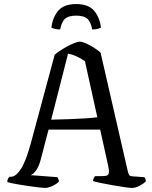

<svg xmlns="http://www.w3.org/2000/svg" viewBox="-20 -925 750 945"><path d="M202 0Q195 0 172 -2.5Q149 -5 118.5 -9.5Q88 -14 60 -19Q32 -24 16 -29Q16 -46 27 -55H34Q58 -55 83 -93.5Q108 -132 132 -221L249 -655Q257 -663 273.5 -674Q290 -685 309 -695.5Q328 -706 345.5 -713Q363 -720 372 -720Q384 -720 403.5 -711.5Q423 -703 443 -690Q463 -677 475 -666L609 -82Q612 -70 615.5 -64Q619 -58 634 -57L690 -53Q692 -50 694.5 -47Q697 -44 698 -32Q688 -22 667.5 -11Q647 0 630 0Q619 0 592 -4Q565 -8 533.5 -13.5Q502 -19 475.5 -24.5Q449 -30 438 -34Q438 -41 441.5 -48Q445 -55 448 -58H476Q493 -58 503 -60Q513 -62 515.5 -73Q518 -84 512 -111L473 -287H219L180 -138Q171 -105 157.5 -86Q144 -67 130 -63L263 -53Q264 -50 267 -44.5Q270 -39 270 -31Q257 -18 236.5 -9Q216 0 202 0ZM232 -336Q276 -337 320.5 -338.5Q365 -340 402 -342.5Q439 -345 459 -348L398 -624Q354 -654 315 -661ZM355 -905Q414 -905 442 -873.5Q470 -842 477 -789Q471 -786 460 -783Q449 -780 434 -780Q426 -820 408.5 -834Q391 -848 355 -848Q319 -848 301.5 -834Q284 -820 276 -780Q261 -780 250 -783Q239 -786 233 -789Q239 -840 267 -872.5Q295 -905 355 -905Z"/></svg>

Font: Texturina Light
Style: Regular
Weight: 300
Designer: Guillermo Torres Carreño
Foundry: Omnibus-Type
Version: Version 1.002; ttfautohint (v1.8.3)